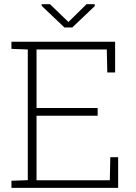

<svg xmlns="http://www.w3.org/2000/svg" viewBox="-20 -914 664 934"><path d="M35.6 0V-34.7L115.2 -37.6V-673.3L35.6 -676.3V-710.9H540V-561.5H502L499.5 -673.3H157.7V-388.7H455.1V-351.1H157.7V-37.1H514.2L516.6 -149.4H554.7V0ZM440.9 -893.6V-884.3L331.5 -780.3H293.5L182.6 -885.7V-893.6H223.1L313 -807.1L400.9 -893.6Z"/></svg>

Font: Roboto Slab ExtraLight
Style: Regular
Weight: 250
Designer: Google
Version: Version 2.000; ttfautohint (v1.8.1.43-b0c9)